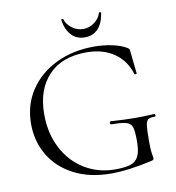

<svg xmlns="http://www.w3.org/2000/svg" viewBox="-88 -881 891 972"><g transform="rotate(-10 357.0 -395.0)"><path d="M49 -305Q49 -402 98.5 -477Q148 -552 234.5 -594Q321 -636 430 -636Q479 -636 523.5 -626.5Q568 -617 596 -600Q604 -595 605.5 -591.5Q607 -588 608 -577L620 -465Q620 -462 614.5 -461.5Q609 -461 608 -464Q586 -536 528.5 -575Q471 -614 387 -614Q261 -614 192 -541Q123 -468 123 -341Q123 -244 162.5 -167.5Q202 -91 272 -48Q342 -5 429 -5Q480 -5 508 -14Q536 -23 549 -49Q562 -75 562 -126Q562 -178 555.5 -198.5Q549 -219 526.5 -226Q504 -233 449 -233Q443 -233 443 -241Q443 -244 444.5 -246.5Q446 -249 448 -249Q526 -244 574 -244Q621 -244 672 -247Q674 -247 675.5 -244.5Q677 -242 677 -240Q677 -233 672 -233Q648 -234 638 -226.5Q628 -219 625 -196Q622 -173 622 -116Q622 -71 625.5 -52Q629 -33 629 -28Q629 -22 627 -20Q625 -18 618 -16Q497 12 405 12Q296 12 215 -30Q134 -72 91.5 -144Q49 -216 49 -305ZM291 -797Q290 -801 295 -801.5Q300 -802 302 -800Q309 -773 335.5 -753Q362 -733 394 -733Q425 -733 451.5 -753Q478 -773 485 -800Q485 -802 489 -802Q492 -802 494.5 -800.5Q497 -799 496 -797Q488 -745 462 -717.5Q436 -690 394 -690Q352 -690 325.5 -718Q299 -746 291 -797Z"/></g></svg>

Font: Cormorant SC
Style: Regular
Weight: 400
Designer: Christian Thalmann (Catharsis Fonts)
Foundry: Catharsis Fonts
Version: Version 4.000